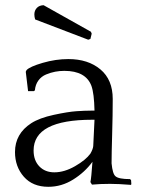

<svg xmlns="http://www.w3.org/2000/svg" viewBox="-20 -700 536 731"><path d="M330.1 2.9 324.2 -6.8Q327.6 -21 332 -84Q302.7 -43.9 258.5 -16.4Q214.4 11.2 164.1 11.2Q104.5 11.2 70.8 -27.1Q37.1 -65.4 37.1 -121.1Q37.1 -190.9 99.1 -231Q130.4 -251 184.6 -262.7Q238.8 -274.4 270.8 -276.6Q302.7 -278.8 326.2 -278.8H339.8Q338.4 -344.2 328.1 -373Q306.6 -430.2 225.1 -430.2Q207 -430.2 190.2 -427Q173.3 -423.8 155.5 -416.5Q137.7 -409.2 126.2 -393.6Q114.7 -377.9 112.8 -356L108.9 -353H86.9L78.1 -426.8L81.1 -433.1Q93.3 -446.3 142.6 -460.7Q191.9 -475.1 240.2 -475.1Q315.4 -475.1 362.3 -435.8Q409.2 -396.5 409.2 -323.2Q409.2 -262.7 407 -188.7Q404.8 -114.7 404.8 -78.1Q408.7 -37.6 419.9 -28.8Q432.1 -18.1 475.1 -18.1L479 -14.2L480 0L479 3.9Q431.2 0 398.9 0Q361.3 0 330.1 2.9ZM324.2 -115.2Q334 -132.3 335 -144L339.8 -244.1H331.1Q107.9 -244.1 107.9 -127Q107.9 -89.4 129.6 -66.7Q151.4 -43.9 187 -43.9Q225.1 -43.9 265.9 -67.4Q306.6 -90.8 324.2 -115.2ZM324.2 -551.8 315.9 -548.8 113.8 -626Q110.8 -636.2 110.8 -645Q110.8 -659.7 120.1 -669.7Q129.4 -679.7 146 -680.2L326.2 -579.1L329.1 -571.8Z"/></svg>

Font: Quattrocento Roman
Style: Regular
Weight: 400
Designer: Pablo Impallari
Foundry: Pablo Impallari. www.impallari.com Igino Marini. www.ikern.com
Version: Version 1.000